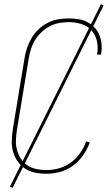

<svg xmlns="http://www.w3.org/2000/svg" viewBox="-20 -832 540 928"><path d="M204 8Q176 8 149.5 2.5Q123 -3 101.5 -17Q80 -31 65 -52.5Q50 -74 43 -99.5Q36 -125 37 -152.5Q38 -180 42 -208L99 -553Q103 -578 111.5 -602.5Q120 -627 133.5 -649.5Q147 -672 167 -691Q187 -710 211 -722Q235 -734 260.5 -738.5Q286 -743 311 -743Q334 -743 357.5 -739.5Q381 -736 400.5 -726Q420 -716 435.5 -700.5Q451 -685 459.5 -664.5Q468 -644 470.5 -620.5Q473 -597 469 -573L468 -568H449L450 -573Q455 -605 448 -635Q441 -665 421 -686.5Q401 -708 371.5 -716.5Q342 -725 311 -725Q288 -725 264.5 -720.5Q241 -716 220 -705Q199 -694 180.5 -676.5Q162 -659 149.5 -638.5Q137 -618 130 -595.5Q123 -573 119 -550L62 -205Q58 -180 57 -155.5Q56 -131 62 -108Q68 -85 80.5 -65.5Q93 -46 112.5 -33Q132 -20 155.5 -15Q179 -10 204 -10Q234 -10 265 -18.5Q296 -27 322 -46Q348 -65 367.5 -92.5Q387 -120 396 -149L414 -143Q402 -111 381.5 -81.5Q361 -52 332.5 -31Q304 -10 270 -1Q236 8 204 8ZM41 76 28 70 468 -812 481 -806Z"/></svg>

Font: Iosevka Curly Thin
Style: Italic
Weight: 100
Italic angle: -9°
Monospace: yes
Designer: Belleve Invis
Foundry: Belleve Invis
Version: Version 22.1.2; ttfautohint (v1.8.4)